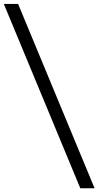

<svg xmlns="http://www.w3.org/2000/svg" viewBox="-58 -832 512 998"><path d="M359.4 146.5 -38.1 -811.5H36.1L433.6 146.5Z"/></svg>

Font: Reddit Sans Strawberry
Style: Regular
Weight: 400
Designer: Stephen Hutchings
Foundry: Reddit
Version: Version 1.013